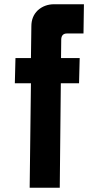

<svg xmlns="http://www.w3.org/2000/svg" viewBox="-20 -886 466 906"><path d="M126 -493H50L53 -612H126L128 -762Q128 -808 158 -837Q190 -866 236 -866H376L374 -728H296Q271 -728 269 -702L268 -612H356L353 -493H267L262 0H120Z"/></svg>

Font: Covid19
Style: Regular
Weight: 400
Designer: Peter Wiegel
Foundry: (c) CAT - Ing. Peter Wiegel.  for Rudolf Maass + Partner GmbH
Version: Version 001.000